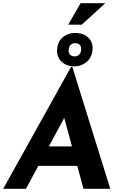

<svg xmlns="http://www.w3.org/2000/svg" viewBox="-39 -1185 755 1205"><path d="M124 0H-19L407 -765H415L653 0H485L339 -538L453 -610ZM241 -266H462L498 -144H181ZM320 -881Q325 -929 360 -955Q395 -981 444 -978Q491 -975 519 -945Q547 -915 541 -867Q536 -820 500.5 -793Q465 -766 418 -769Q371 -772 342.5 -803Q314 -834 320 -881ZM392 -874Q390 -855 399 -844Q408 -833 426 -831Q444 -830 456 -840.5Q468 -851 470 -870Q472 -891 463 -902Q454 -913 436 -914Q418 -915 406 -905Q394 -895 392 -874ZM622 -1165 474 -1030H389L467 -1165Z"/></svg>

Font: Josefin Sans Thin
Style: Bold Italic
Weight: 700
Italic angle: -7°
Version: Version 2.000